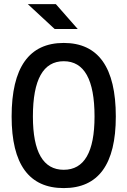

<svg xmlns="http://www.w3.org/2000/svg" viewBox="-20 -914 626 943"><path d="M293 9.8C462.9 9.8 548.8 -106.4 548.8 -341.8C548.8 -583 462.9 -703.1 293 -703.1C123 -703.1 37.1 -583 37.1 -341.8C37.1 -106.4 123 9.8 293 9.8ZM293 -80.1C192.4 -80.1 141.6 -167 141.6 -341.8C141.6 -523.4 192.4 -613.3 293 -613.3C393.6 -613.3 444.3 -523.4 444.3 -341.8C444.3 -167 393.6 -80.1 293 -80.1ZM248.5 -771.5H361.8L254.4 -893.6H116.7Z"/></svg>

Font: CaskaydiaCove Nerd Font
Style: Regular
Weight: 400
Designer: Aaron Bell
Foundry: Saja Typeworks
Version: Version 2111.1;Nerd Fonts 2.3.3